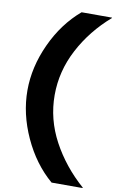

<svg xmlns="http://www.w3.org/2000/svg" viewBox="-108 -820 684 1126"><g transform="rotate(10 234.5 -257.0)"><path d="M283.2 250Q177.2 159.2 113.5 20Q49.8 -119.1 49.8 -258.8Q49.8 -397.5 113.3 -535.6Q176.8 -673.8 283.2 -764.2H463.9L464.8 -762.2Q348.6 -661.6 280.3 -531.7Q211.9 -401.9 211.9 -258.8Q211.9 -115.2 281.7 14.6Q351.6 144.5 469.2 248L466.8 250Z"/></g></svg>

Font: Messapia Bold
Style: Regular
Weight: 400
Designer: Luca Marsano
Foundry: Collletttivo
Version: Version 1.000;FEAKit 1.0